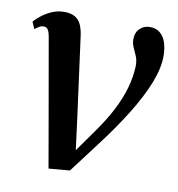

<svg xmlns="http://www.w3.org/2000/svg" viewBox="-68 -609 632 681"><g transform="rotate(10 248.0 -268.5)"><path d="M70.5 -450.5Q67.5 -467.5 62.2 -475.5Q57 -483.5 47.5 -483.5Q38 -483.5 30.5 -479Q23 -474.5 15.5 -468.5L4.5 -493.5Q11.5 -502 26.8 -514.5Q42 -527 63.5 -537Q85 -547 110 -547Q134.5 -547 149.2 -538Q164 -529 171.2 -512.5Q178.5 -496 181.5 -473.5L221 -179L239 -38.5L209 -34.5L288.5 -146.5Q324 -196 346.2 -239.2Q368.5 -282.5 379.8 -322.5Q391 -362.5 392.5 -401Q393 -420.5 386.8 -435.8Q380.5 -451 374 -465Q367.5 -479 367.5 -494.5Q367.5 -518 382 -532.5Q396.5 -547 418.5 -547Q441.5 -547 456 -534.2Q470.5 -521.5 477 -500.2Q483.5 -479 483.5 -453.5Q483.5 -410.5 462.5 -356.8Q441.5 -303 402.5 -239.8Q363.5 -176.5 309 -105L227 3.5L151 10L121.5 -159.5Z"/></g></svg>

Font: Merriweather 72pt Medium
Style: Italic
Weight: 500
Italic angle: -7.8°
Version: Version 2.101